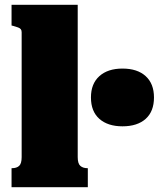

<svg xmlns="http://www.w3.org/2000/svg" viewBox="-20 -778 660 798"><path d="M303 -758V-125Q303 -98 314 -88.5Q325 -79 343 -79H345V0H28V-79H30Q49 -79 59.5 -88.5Q70 -98 70 -125V-644Q70 -652 66.5 -656.5Q63 -661 55 -664Q47 -667 36 -670L28 -672V-758ZM489 -253Q428 -253 393 -284Q358 -315 358 -373Q358 -430 393 -461.5Q428 -493 489 -493Q551 -493 585.5 -461.5Q620 -430 620 -373Q620 -315 585.5 -284Q551 -253 489 -253Z"/></svg>

Font: Roboto Serif 20pt Black
Style: Regular
Weight: 900
Version: Version 1.008